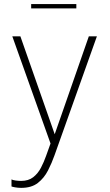

<svg xmlns="http://www.w3.org/2000/svg" viewBox="-20 -711 546 952"><path d="M85.5 220.5Q69 220.5 54.5 217.8Q40 215 37 213.5V178.5Q43 182 57.2 184Q71.5 186 84.5 186Q121 186 144.5 167.8Q168 149.5 183 120.8Q198 92 209 60.5L230.5 0.5L41 -531H81L254 -37.5H248.5L420.5 -531H460.5L250.5 58.5Q237 97 218 134.2Q199 171.5 167.8 196Q136.5 220.5 85.5 220.5ZM134.5 -669.5V-691H358.5V-669.5Z"/></svg>

Font: Epilogue ExtraLight
Style: Regular
Weight: 250
Designer: Tyler Finck
Foundry: Etcetera Type Co
Version: Version 2.112